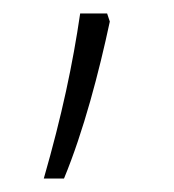

<svg xmlns="http://www.w3.org/2000/svg" viewBox="-20 -136 258 285"><path d="M45 129H75C104 59 127 -29 143 -104L139 -116H99C88 -41 72 35 45 129Z"/></svg>

Font: Noto Sans Gurmukhi Condensed ExtraLight
Style: Regular
Weight: 200
Width: 3
Designer: Jelle Bosma - Monotype Design Team
Foundry: Monotype Imaging Inc.
Version: Version 2.004